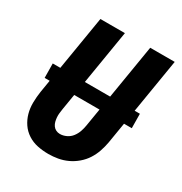

<svg xmlns="http://www.w3.org/2000/svg" viewBox="-173 -863 946 998"><g transform="rotate(30 300.0 -363.5)"><path d="M258 8Q224 8 192.5 1.5Q161 -5 134.5 -22Q108 -39 90.5 -64.5Q73 -90 64.5 -120.5Q56 -151 56.5 -184.5Q57 -218 62 -251L142 -735H289L206 -231Q204 -218 202.5 -205Q201 -192 202 -179.5Q203 -167 206 -155Q209 -143 216 -133Q223 -123 234 -117.5Q245 -112 258 -112Q277 -112 296 -121Q315 -130 327.5 -146.5Q340 -163 346.5 -182Q353 -201 356 -220L441 -735H588L500 -201Q495 -173 485.5 -145Q476 -117 460 -92Q444 -67 420.5 -47Q397 -27 370 -14.5Q343 -2 314.5 3Q286 8 258 8ZM567 -325H44L43 -411H566Z"/></g></svg>

Font: Iosevka Aile Heavy
Style: Italic
Weight: 900
Italic angle: -9°
Designer: Belleve Invis
Foundry: Belleve Invis
Version: Version 31.1.0; ttfautohint (v1.8.4)